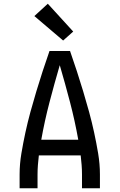

<svg xmlns="http://www.w3.org/2000/svg" viewBox="-20 -1008 640 1028"><path d="M85 0V-74Q85 -130 94.5 -186.5Q104 -243 116 -298.5Q128 -354 143 -409Q158 -464 174.5 -518.5Q191 -573 208.5 -627Q226 -681 245 -735H355Q374 -681 391.5 -627Q409 -573 425.5 -518.5Q442 -464 457 -409Q472 -354 484 -298.5Q496 -243 505.5 -186.5Q515 -130 515 -74V0H419V-74Q419 -99 417 -125Q415 -151 412 -176H188Q185 -151 183 -125Q181 -99 181 -74V0ZM399 -260Q381 -361 355 -460.5Q329 -560 300 -659Q271 -560 245 -460.5Q219 -361 201 -260ZM318 -791 164 -922 236 -988 372 -839Z"/></svg>

Font: Zed Mono Medium Extended
Style: Regular
Weight: 500
Width: 7
Monospace: yes
Designer: Belleve Invis
Foundry: Belleve Invis
Version: Version 1.0.0; ttfautohint (v1.8.4)